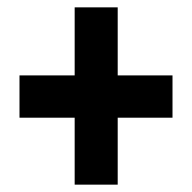

<svg xmlns="http://www.w3.org/2000/svg" viewBox="-20 -615 523 522"><path d="M300 -595H183V-410H33V-295H183V-113H300V-295H449V-410H300Z"/></svg>

Font: Noto Sans UI Condensed ExtraBold
Style: Italic
Weight: 800
Width: 3
Designer: Monotype Design Team
Foundry: Monotype Imaging Inc.
Version: 1.001